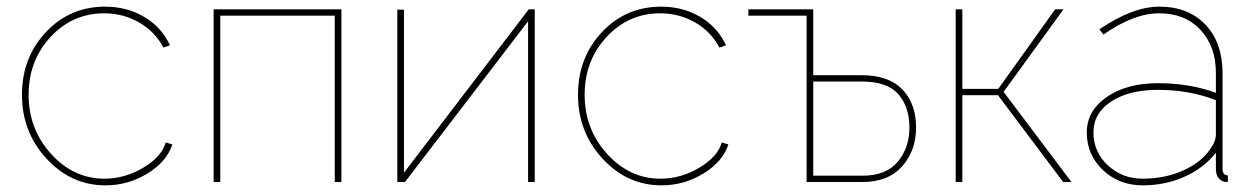

<svg xmlns="http://www.w3.org/2000/svg" viewBox="-20 -547 3771 577"><path d="M296 -527Q361 -527 413 -496.5Q465 -466 491 -411L471 -404Q446 -452 398 -479.5Q350 -507 293 -507Q198 -507 132 -436Q66 -365 66 -262Q66 -159 133.5 -84.5Q201 -10 294 -10Q355 -10 410.5 -43Q466 -76 478 -119L498 -113Q481 -61 423 -25.5Q365 10 297 10Q194 10 120 -70Q46 -150 46 -262Q46 -374 118 -450.5Q190 -527 296 -527Z M1006 -519V0H986V-500H642V0H622V-519Z M1194 -518V-28L1569 -519H1587V0H1567V-483L1197 0H1174V-518Z M1967 -527Q2032 -527 2084 -496.5Q2136 -466 2162 -411L2142 -404Q2117 -452 2069 -479.5Q2021 -507 1964 -507Q1869 -507 1803 -436Q1737 -365 1737 -262Q1737 -159 1804.5 -84.5Q1872 -10 1965 -10Q2026 -10 2081.5 -43Q2137 -76 2149 -119L2169 -113Q2152 -61 2094 -25.5Q2036 10 1968 10Q1865 10 1791 -70Q1717 -150 1717 -262Q1717 -374 1789 -450.5Q1861 -527 1967 -527Z M2424 -519V-321H2570Q2650 -321 2691.5 -278.5Q2733 -236 2733 -164Q2733 -94 2691 -47Q2649 0 2572 0H2404V-500H2229V-519ZM2424 -19H2572Q2643 -19 2678 -61Q2713 -103 2713 -164Q2713 -225 2680 -263.5Q2647 -302 2570 -302H2424Z M2980 -280 3151 -519H3176L2996 -271L3200 0H3175L2979 -261H2872V0H2852V-519H2872V-280Z M3414 10Q3343 10 3294.5 -36Q3246 -82 3246 -149Q3246 -214 3306 -255.5Q3366 -297 3460 -297Q3555 -297 3634 -268V-327Q3634 -408 3587.5 -457.5Q3541 -507 3464 -507Q3387 -507 3296 -443L3284 -459Q3384 -527 3464 -527Q3551 -527 3602.5 -473Q3654 -419 3654 -327V-40Q3654 -20 3670 -20V0Q3659 0 3656 -2Q3634 -10 3634 -40V-88Q3598 -42 3540 -16Q3482 10 3414 10ZM3414 -10Q3481 -10 3536.5 -35Q3592 -60 3619 -102Q3634 -123 3634 -143V-246Q3554 -277 3460 -277Q3373 -277 3319.5 -242Q3266 -207 3266 -149Q3266 -91 3309 -50.5Q3352 -10 3414 -10Z"/></svg>

Font: Raleway
Style: Thin
Weight: 100
Designer: Matt McInerney, Pablo Impallari, Rodrigo Fuenzalida
Foundry: Matt McInerney, Pablo Impallari, Rodrigo Fuenzalida
Version: Version 3.000